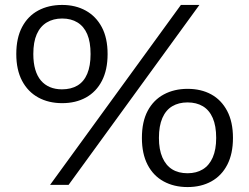

<svg xmlns="http://www.w3.org/2000/svg" viewBox="-20 -749 1010 778"><path d="M183 0 713 -729H788L258 0ZM232 -331Q177 -331 135 -354Q93 -377 69.5 -421.5Q46 -466 46 -530Q46 -595 69.5 -639.5Q93 -684 135 -706.5Q177 -729 232 -729Q286 -729 327.5 -706Q369 -683 392.5 -639Q416 -595 416 -530Q416 -466 393 -421.5Q370 -377 328.5 -354Q287 -331 232 -331ZM231 -387Q268 -387 294 -402.5Q320 -418 333.5 -450Q347 -482 347 -530Q347 -579 333.5 -610.5Q320 -642 294 -658Q268 -674 232 -674Q196 -674 169.5 -658Q143 -642 129 -610.5Q115 -579 115 -530Q115 -494 123 -467Q131 -440 146 -422.5Q161 -405 182.5 -396Q204 -387 231 -387ZM740 9Q685 9 643 -14Q601 -37 578 -81.5Q555 -126 555 -190Q555 -256 578.5 -300Q602 -344 644 -366.5Q686 -389 740 -389Q795 -389 836 -366.5Q877 -344 900.5 -299.5Q924 -255 924 -190Q924 -126 901 -81.5Q878 -37 836.5 -14Q795 9 740 9ZM740 -47Q776 -47 802 -63Q828 -79 842 -111Q856 -143 856 -190Q856 -239 842 -271Q828 -303 802 -318.5Q776 -334 740 -334Q704 -334 678 -318.5Q652 -303 638 -271Q624 -239 624 -190Q624 -143 638 -111Q652 -79 677.5 -63Q703 -47 740 -47Z"/></svg>

Font: Mona Sans Expanded
Style: Regular
Weight: 400
Width: 7
Designer: Deni Anggara
Foundry: GitHub
Version: Version 2.000